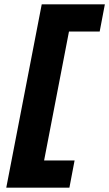

<svg xmlns="http://www.w3.org/2000/svg" viewBox="-20 -780 505 888"><path d="M173 -760H465L441 -634H299L184 -38H325L301 88H9Z"/></svg>

Font: Kufam
Style: Bold Italic
Weight: 700
Italic angle: -11°
Designer: Artur Schmal
Foundry: Original Type
Version: Version 1.301; ttfautohint (v1.8.3)